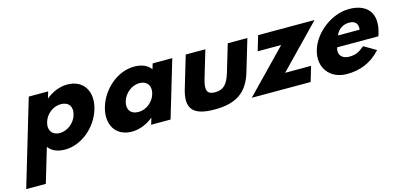

<svg xmlns="http://www.w3.org/2000/svg" viewBox="-87 -970 3471 1673"><g transform="rotate(-15 1649.0 -134.0)"><path d="M736.5 -257C781.2 -407 712.2 -528 562.2 -528C492.2 -528 423 -497 372.5 -455H370.5L387.8 -513H212.8L-17.4 260H159.6L251.6 -49C281.4 -8 331.5 15 400.5 15C550.5 15 691.9 -107 736.5 -257ZM548.5 -257C527.4 -186 459.5 -136 392.5 -136C326.5 -136 288.4 -186 309.5 -257C330.4 -327 395.3 -377 464.3 -377C536.3 -377 569.4 -327 548.5 -257Z M830.7 -256C786.1 -106 855 15 1005 15C1075 15 1144.3 -16 1194.8 -58H1196.8L1179.5 0H1354.5L1507.3 -513H1330.3L1315.7 -464C1285.9 -505 1235.7 -528 1166.7 -528C1016.7 -528 875.4 -406 830.7 -256ZM1018.7 -256C1039.9 -327 1107.8 -377 1174.8 -377C1240.8 -377 1278.9 -327 1257.7 -256C1236.9 -186 1172 -136 1103 -136C1031 -136 997.9 -186 1018.7 -256Z M1805.8 -513H1628.8L1543.3 -226C1492.1 -54 1557.5 15 1749.5 15C1941.5 15 2048.1 -54 2099.3 -226L2184.8 -513H2007.8L1935.1 -269C1905 -168 1866.4 -129 1792.4 -129C1718.4 -129 1703 -168 1733.1 -269Z M2790.8 -513H2281.8L2241.6 -378H2453.6L2087 0H2618L2658.2 -135H2424.2Z M3291.1 -232C3293.9 -238 3297.1 -249 3299.2 -256C3352.8 -436 3261.2 -528 3105.2 -528C2950.2 -528 2786.9 -406 2742.2 -256C2697.9 -107 2788.5 15 2943.5 15C3057.5 15 3162.6 -22 3249.4 -119L3140.5 -183C3083.8 -137 3055.5 -126 2998.5 -126C2953.5 -126 2895.6 -153 2919.1 -232ZM2953.3 -330C2970.3 -377 3015 -413 3076 -413C3128 -413 3156.3 -384 3148.3 -330Z"/></g></svg>

Font: Hussar
Style: BdOblThree
Weight: 700
Foundry: Cannot Into Space Fonts
Version: Version 2.00